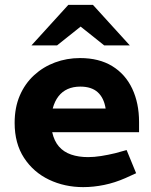

<svg xmlns="http://www.w3.org/2000/svg" viewBox="-20 -759 620 787"><path d="M321 8Q245 8 181 -22.5Q117 -53 78.5 -112Q40 -171 40 -255Q40 -318 61 -367Q82 -416 119.5 -450.5Q157 -485 205.5 -503Q254 -521 308 -521Q386 -521 440 -488Q494 -455 522 -395.5Q550 -336 550 -259V-217H194Q202 -181 221.5 -158.5Q241 -136 271.5 -125.5Q302 -115 341 -115Q366 -115 394.5 -119.5Q423 -124 452 -131L499 -144L538 -49L494 -29Q451 -10 407 -1Q363 8 321 8ZM196 -314H413Q406 -358 380.5 -381Q355 -404 309 -404Q280 -404 257.5 -394Q235 -384 219.5 -364Q204 -344 196 -314ZM407 -573 288 -668 260 -739H361L512 -573ZM109 -573 260 -739H361L333 -668L214 -573Z"/></svg>

Font: REM SemiBold
Style: Regular
Weight: 600
Designer: Octavio Pardo
Foundry: Ashler Design
Version: Version 1.005;gftools[0.9.28]